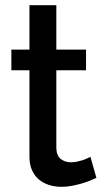

<svg xmlns="http://www.w3.org/2000/svg" viewBox="-20 -715 403 743"><path d="M353 -27Q343 -22 328.5 -16Q314 -10 296.5 -5Q279 0 259 4Q239 8 218 8Q193 8 170.5 1Q148 -6 131 -20Q114 -34 104 -56Q94 -78 94 -108V-443H24V-523H94V-695H198V-523H313V-443H198V-141Q199 -112 215.5 -99.5Q232 -87 254 -87Q266 -87 278 -89.5Q290 -92 299.5 -95Q309 -98 317 -102Q325 -106 330 -108Z"/></svg>

Font: Rising Sun Medium
Style: Regular
Weight: 500
Designer: Matt McInerney, Pablo Impallari, Rodrigo Fuenzalida (Raleway font), Stephen Hutchings (Greek), Cristiano Sobral (main ch
Foundry: The Rising Sun Project Authors
Version: Version 4.327; ttfautohint (v1.8.4.7-5d5b-dirty)